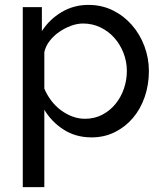

<svg xmlns="http://www.w3.org/2000/svg" viewBox="-20 -551 665 784"><path d="M354 10Q289 10 239.5 -22Q190 -54 161 -103V213H73V-522H151V-424Q182 -472 231.5 -501.5Q281 -531 341 -531Q395 -531 440 -509Q485 -487 518 -449.5Q551 -412 569.5 -363Q588 -314 588 -261Q588 -205 571 -155.5Q554 -106 523 -69.5Q492 -33 449 -11.5Q406 10 354 10ZM327 -66Q366 -66 397.5 -82.5Q429 -99 451.5 -126.5Q474 -154 486 -189Q498 -224 498 -261Q498 -300 484 -335.5Q470 -371 446 -397.5Q422 -424 389.5 -439.5Q357 -455 319 -455Q295 -455 269.5 -445.5Q244 -436 221.5 -420.5Q199 -405 182.5 -383.5Q166 -362 161 -338V-189Q172 -163 189 -140.5Q206 -118 228 -101.5Q250 -85 275 -75.5Q300 -66 327 -66Z"/></svg>

Font: Boldmen Medium
Style: Regular
Weight: 400
Designer: Matt McInerney, Pablo Impallari, Rodrigo Fuenzalida
Foundry: LIVING CONCEPT
Version: Version 1.000